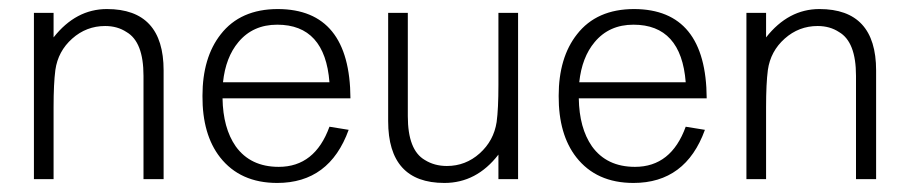

<svg xmlns="http://www.w3.org/2000/svg" viewBox="-20 -492 1988 420"><path d="M337.9 -100.1H293.9V-326.2Q293.9 -400.4 256.8 -421.9Q236.8 -435.1 210 -435.1Q168.9 -435.1 137.9 -407.5Q106.9 -379.9 101.1 -338.9Q97.2 -309.1 97.2 -257.8V-100.1H54.2V-463.9H97.2V-410.2Q146 -472.2 213.9 -472.2Q337.9 -472.2 337.9 -337.9Z M746.6 -276.9H466.8Q467.8 -211.9 495.6 -171.9Q527.8 -127 589.8 -127Q668.9 -127 700.7 -214.8L742.7 -208Q700.7 -91.8 586.4 -91.8Q505.4 -91.8 461.4 -147.9Q422.4 -197.8 422.9 -282.2Q422.9 -366.2 462.9 -417Q505.9 -472.2 587.9 -472.2Q745.6 -471.7 746.6 -276.9ZM700.7 -312Q690.9 -438 586.4 -438Q533.2 -438 501.5 -399.9Q473.6 -366.7 467.8 -312Z M1113.3 -100.1H1070.3V-153.8Q1022.5 -91.8 952.1 -91.8Q829.1 -91.8 829.1 -227.1V-463.9H872.1V-237.8Q872.1 -163.6 909.2 -142.1Q930.2 -128.9 957.5 -128.9Q998.5 -128.9 1029.3 -156.5Q1060.1 -184.1 1066.4 -225.1Q1070.3 -253.9 1070.3 -306.2V-463.9H1113.3Z M1525.9 -276.9H1246.1Q1247.1 -211.9 1274.9 -171.9Q1307.1 -127 1369.1 -127Q1448.2 -127 1480 -214.8L1522 -208Q1480 -91.8 1365.7 -91.8Q1284.7 -91.8 1240.7 -147.9Q1201.7 -197.8 1202.1 -282.2Q1202.1 -366.2 1242.2 -417Q1285.2 -472.2 1367.2 -472.2Q1524.9 -471.7 1525.9 -276.9ZM1480 -312Q1470.2 -438 1365.7 -438Q1312.5 -438 1280.8 -399.9Q1252.9 -366.7 1247.1 -312Z M1896.5 -100.1H1852.5V-326.2Q1852.5 -400.4 1815.4 -421.9Q1795.4 -435.1 1768.6 -435.1Q1727.5 -435.1 1696.5 -407.5Q1665.5 -379.9 1659.7 -338.9Q1655.8 -309.1 1655.8 -257.8V-100.1H1612.8V-463.9H1655.8V-410.2Q1704.6 -472.2 1772.5 -472.2Q1896.5 -472.2 1896.5 -337.9Z"/></svg>

Font: Kikakui Sans Pro
Style: Regular
Weight: 400
Version: 0.2